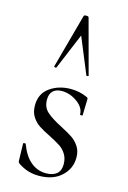

<svg xmlns="http://www.w3.org/2000/svg" viewBox="-115 -786 567 852"><g transform="rotate(15 169.0 -359.5)"><path d="M191 -226Q226 -208 245.5 -195Q265 -182 279 -161Q293 -140 293 -110Q293 -59 255 -24Q217 11 152 11Q99 11 56 -19Q50 -23 50 -31L48 -109Q48 -112 53.5 -112.5Q59 -113 60 -110Q79 -59 109.5 -33.5Q140 -8 180 -8Q211 -8 228.5 -22.5Q246 -37 246 -66Q246 -94 233.5 -113.5Q221 -133 203 -144.5Q185 -156 154 -172Q121 -188 101.5 -201Q82 -214 68.5 -235Q55 -256 55 -287Q55 -341 95.5 -369.5Q136 -398 191 -398Q231 -398 264 -383Q270 -381 271.5 -378.5Q273 -376 273 -372Q273 -352 272 -341L271 -299Q271 -297 265 -297Q259 -297 259 -299Q259 -331 225.5 -355Q192 -379 155 -379Q129 -379 114.5 -365.5Q100 -352 100 -325Q100 -290 123 -269.5Q146 -249 191 -226ZM241 -474 173 -639 104 -474Q104 -472 100 -472Q97 -472 94.5 -473.5Q92 -475 93 -476L161 -725Q162 -730 172 -730Q183 -730 184 -725L251 -476Q253 -474 247.5 -472.5Q242 -471 241 -474Z"/></g></svg>

Font: Cormorant Infant
Style: Regular
Weight: 400
Designer: Christian Thalmann (Catharsis Fonts)
Foundry: Catharsis Fonts
Version: Version 4.000